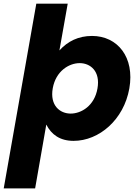

<svg xmlns="http://www.w3.org/2000/svg" viewBox="-56 -760 755 1046"><path d="M267.7 -485.2 312.9 -740H141.8L-35.7 266.2H135.4L196.2 -81.3C223.9 -26.8 270.8 7.4 344.9 7.4C484.1 7.4 618.6 -108 648.6 -278C678.6 -448 584.6 -564.2 445.4 -564.2C371.3 -564.2 312.7 -535.1 267.7 -485.2ZM475 -278C458.8 -183.8 387 -141.2 329 -141.2C270.9 -141.2 214.7 -185 231.4 -279.2C248.2 -372.9 320 -416.1 378.1 -416.1C436.1 -416.1 491.8 -372.2 475 -278Z"/></svg>

Font: Poppins Devanagari Thin
Style: Italic
Weight: 100
Italic angle: -10°
Designer: Ninad Kale (Devanagari), Jonny Pinhorn (Latin)
Foundry: Indian Type Foundry
Version: 4.005